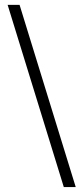

<svg xmlns="http://www.w3.org/2000/svg" viewBox="-20 -718 332 786"><path d="M60.1 -698.2 290 47.9H241.2L11.2 -698.2Z"/></svg>

Font: Linux Biolinum G
Style: Regular
Weight: 400
Designer: Philipp H. Poll
Foundry: Philipp H. Poll
Version: Version 1.1.0 ; ttfautohint (v1.6)